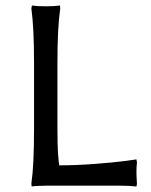

<svg xmlns="http://www.w3.org/2000/svg" viewBox="-20 -675 555 705"><path d="M190.9 -444.8V-200.2Q190.9 -91.8 199.2 -63V-67.9Q258.8 -67.9 329.1 -73.2Q399.4 -78.6 440.4 -84L481 -89.8L482.9 -78.1Q481 -62.5 481 -43.9Q481 -28.3 482.9 0L481 9.8Q457 6.8 420.9 6.8H147.9Q132.8 6.8 119.9 7.6Q106.9 8.3 101.6 8.8L96.2 9.8L95.2 -1Q105 -68.8 105 -200.2V-444.8Q105 -572.8 95.2 -644L97.2 -654.8Q115.2 -651.9 147.9 -651.9Q181.6 -651.9 200.2 -654.8L201.2 -644Q190.9 -574.2 190.9 -444.8Z"/></svg>

Font: Linear Smooth Low Contrast
Style: Regular
Weight: 500
Designer: Philipp H. Poll, Flanker
Foundry: Philipp H. Poll, reworked by Flanker
Version: Version 1.010 | FøM Fix